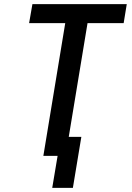

<svg xmlns="http://www.w3.org/2000/svg" viewBox="-20 -755 640 930"><path d="M233 155 259 0H190L296 -643H121L137 -735H594L579 -643H404L313 -92H374L333 155Z"/></svg>

Font: Iosevka Curly SmBdExObl
Style: Regular
Weight: 600
Width: 7
Italic angle: -9°
Monospace: yes
Designer: Belleve Invis
Foundry: Belleve Invis
Version: Version 11.1.0; ttfautohint (v1.8.3)